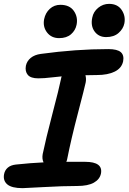

<svg xmlns="http://www.w3.org/2000/svg" viewBox="-27 -977 665 993"><path d="M522 -785.2Q483.4 -785.2 462.2 -814.2Q440.9 -843.3 450.2 -886.2Q456.1 -916.5 481 -936.8Q505.9 -957 537.1 -957Q581.1 -957 602.3 -925.5Q623.5 -894 616.2 -856Q610.4 -827.6 586.2 -806.4Q562 -785.2 522 -785.2ZM278.8 -779.8Q238.8 -779.8 216.3 -809.1Q193.8 -838.4 201.2 -877.9Q208 -910.6 230.7 -931.4Q253.4 -952.1 285.2 -952.1Q333 -952.1 355 -920.4Q377 -888.7 369.1 -849.1Q363.3 -819.8 340.3 -799.8Q317.4 -779.8 278.8 -779.8ZM89.8 -3.9Q33.7 -3.9 10.7 -23.4Q-12.2 -43 -5.9 -76.2Q-2 -96.7 13.2 -109.9Q28.3 -123 55.2 -126Q132.8 -134.3 198.2 -137.2Q189.5 -155.3 193.8 -180.2Q209.5 -256.3 244.1 -388.4Q278.8 -520.5 288.1 -566.9Q290 -577.6 292 -582Q274.9 -580.6 247.6 -577.4Q220.2 -574.2 203.4 -573Q186.5 -571.8 170.9 -571.8Q131.8 -571.8 116.7 -589.8Q101.6 -607.9 106.9 -637.2Q112.3 -661.6 132.1 -677.7Q151.9 -693.8 184.1 -698.2Q366.2 -723.1 533.2 -723.1Q579.6 -723.1 597.7 -707.3Q615.7 -691.4 609.9 -660.2Q602.5 -624.5 566.4 -606.7Q530.3 -588.9 474.1 -588.9Q433.1 -588.9 415 -587.9Q419.9 -568.8 416 -549.8Q411.1 -525.9 376 -391.6Q340.8 -257.3 320.8 -155.8Q319.3 -147 315.9 -140.1H413.1Q506.8 -140.1 495.1 -79.1Q488.8 -49.3 458.3 -32.2Q427.7 -15.1 372.1 -15.1Q297.9 -15.1 200.2 -9.5Q102.5 -3.9 89.8 -3.9Z"/></svg>

Font: Shantell Sans Bouncy
Style: Italic
Weight: 600
Italic angle: -11.31°
Designer: Stephen Nixon, Anya Danilova, Shantell Martin
Foundry: Arrow Type
Version: Version 1.006;[9816181b4]